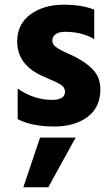

<svg xmlns="http://www.w3.org/2000/svg" viewBox="-20 -533 476 815"><path d="M79 262 150 51H301L185 262ZM380 -492V-367Q327 -398 256 -398Q230 -398 216 -387.5Q202 -377 202 -361Q202 -352 207 -344Q212 -336 223.5 -329Q235 -322 245.5 -316.5Q256 -311 274.5 -303Q293 -295 304 -289Q350 -265 378 -233.5Q406 -202 406 -153Q406 -78 352 -37Q298 4 209 4Q117 4 55 -27V-157Q124 -109 201 -109Q256 -109 256 -144Q256 -153 251 -161Q246 -169 234 -176Q222 -183 212 -187.5Q202 -192 183 -200Q164 -208 154 -213Q53 -261 53 -357Q53 -431 109.5 -472Q166 -513 250 -513Q328 -513 380 -492Z"/></svg>

Font: Hind Bold
Style: Regular
Weight: 700
Designer: Manushi Parikh, Satya Rajpurohit
Foundry: Indian Type Foundry
Version: Version 1.201;PS 1.0;hotconv 1.0.78;makeotf.lib2.5.61930; tt